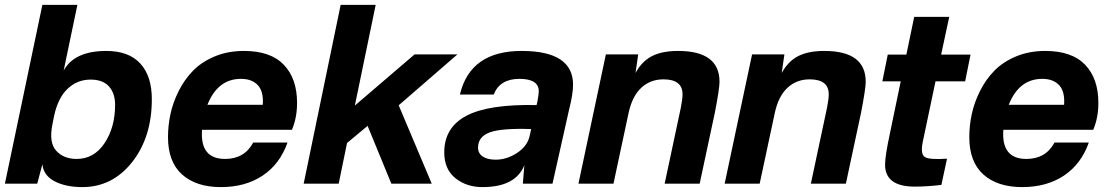

<svg xmlns="http://www.w3.org/2000/svg" viewBox="-21 -750 4537 784"><path d="M295 -730 239 -462Q283 -542 413 -542Q505 -542 552 -490.5Q599 -439 599 -345Q599 -190 518.5 -88Q438 14 315 14Q248 14 202.5 -9.5Q157 -33 152 -79L131 0H-1L152 -730ZM193 -242Q178 -168 208.5 -134.5Q239 -101 292 -101Q363 -101 406 -165.5Q449 -230 449 -322Q449 -369 424 -397Q399 -425 349 -425Q295 -425 255.5 -388Q216 -351 200 -277Z M975 -542Q1084 -542 1138 -485.5Q1192 -429 1192 -330Q1192 -269 1171 -220H804Q795 -101 898 -101Q977 -101 1013 -168H1153Q1122 -80 1051.5 -33Q981 14 881 14Q780 14 722.5 -37.5Q665 -89 665 -190Q665 -237 675 -284Q685 -331 708.5 -378Q732 -425 767 -461Q802 -497 855.5 -519.5Q909 -542 975 -542ZM826 -322H1052Q1056 -376 1032 -402Q1008 -428 963 -428Q868 -428 826 -322Z M1847 -528 1607 -320 1742 0H1577L1480 -236L1396 -166L1362 0H1219L1370 -730H1513L1428 -319L1672 -528Z M2319 -404Q2319 -365 2302 -299L2235 0H2114L2120 -75Q2084 14 1949 14Q1884 14 1838.5 -22.5Q1793 -59 1793 -128Q1793 -229 1883 -277Q1973 -325 2170 -321L2173 -333Q2179 -365 2179 -377Q2179 -428 2100 -428Q2020 -428 1995 -364H1857Q1899 -542 2109 -542Q2319 -542 2319 -404ZM1931 -147Q1931 -124 1950 -111Q1969 -98 2003 -98Q2048 -98 2089.5 -125Q2131 -152 2141 -192L2148 -223Q2027 -227 1979 -209.5Q1931 -192 1931 -147Z M2585 -528 2574 -452Q2600 -500 2641.5 -521Q2683 -542 2748 -542Q2917 -542 2917 -416Q2917 -388 2898 -290L2836 0H2693L2759 -310Q2766 -345 2766 -365Q2766 -426 2688 -426Q2635 -426 2598 -392Q2561 -358 2546 -290L2484 0H2341L2453 -528Z M3182 -528 3171 -452Q3197 -500 3238.5 -521Q3280 -542 3345 -542Q3514 -542 3514 -416Q3514 -388 3495 -290L3433 0H3290L3356 -310Q3363 -345 3363 -365Q3363 -426 3285 -426Q3232 -426 3195 -392Q3158 -358 3143 -290L3081 0H2938L3050 -528Z M3747 -171Q3737 -122 3754.5 -109.5Q3772 -97 3846 -102L3823 5Q3765 12 3714 12Q3593 12 3593 -78Q3593 -113 3613 -206L3657 -418H3582L3604 -527H3680L3712 -681H3855L3822 -527H3942L3920 -418H3799Z M4247 -542Q4356 -542 4410 -485.5Q4464 -429 4464 -330Q4464 -269 4443 -220H4076Q4067 -101 4170 -101Q4249 -101 4285 -168H4425Q4394 -80 4323.5 -33Q4253 14 4153 14Q4052 14 3994.5 -37.5Q3937 -89 3937 -190Q3937 -237 3947 -284Q3957 -331 3980.5 -378Q4004 -425 4039 -461Q4074 -497 4127.5 -519.5Q4181 -542 4247 -542ZM4098 -322H4324Q4328 -376 4304 -402Q4280 -428 4235 -428Q4140 -428 4098 -322Z"/></svg>

Font: Nacelle Bold
Style: Italic
Weight: 700
Italic angle: -12°
Designer: Sora Sagano
Foundry: Sora Sagano
Version: Version 1.000;FEAKit 1.0